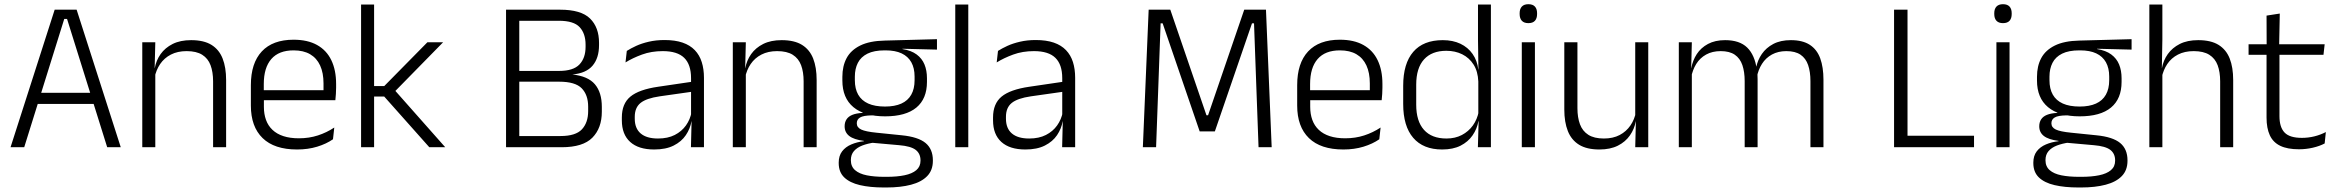

<svg xmlns="http://www.w3.org/2000/svg" viewBox="-20 -684 10854 892"><path d="M29 0 234 -639H336L541 0H478L291.5 -596H278.5L92.5 0ZM138.5 -201V-253H431V-201Z M970 0V-306Q970 -349.5 958.2 -381Q946.5 -412.5 919.5 -429.5Q892.5 -446.5 847 -446.5Q805 -446.5 774 -430.5Q743 -414.5 724 -386.5Q705 -358.5 698 -322.5L685.5 -367.5H699Q705.5 -403.5 726.2 -432.8Q747 -462 782.2 -479.8Q817.5 -497.5 868 -497.5Q927 -497.5 962.5 -475.5Q998 -453.5 1014.2 -412.2Q1030.5 -371 1030.5 -312V0ZM641 0V-487.5H701.5L698.5 -367L701.5 -364V0Z M1360 10.5Q1254.5 10.5 1200 -42.5Q1145.5 -95.5 1145.5 -193.5V-288.5Q1145.5 -390.5 1196.2 -445Q1247 -499.5 1344 -499.5Q1409 -499.5 1453 -475Q1497 -450.5 1519.2 -404.5Q1541.5 -358.5 1541.5 -294V-276.5Q1541.5 -262 1540.5 -247.5Q1539.5 -233 1538 -218.5H1482Q1483 -240.5 1483 -260.2Q1483 -280 1483 -296.5Q1483 -345.5 1467.2 -379.8Q1451.5 -414 1420.8 -432Q1390 -450 1344 -450Q1275.5 -450 1240.5 -409.8Q1205.5 -369.5 1205.5 -293.5V-246L1206 -238V-187.5Q1206 -154 1215.8 -127Q1225.5 -100 1245.8 -80.8Q1266 -61.5 1296.8 -51.5Q1327.5 -41.5 1368.5 -41.5Q1416 -41.5 1456.8 -54.8Q1497.5 -68 1533 -91.5L1527 -37Q1496 -15.5 1453.5 -2.5Q1411 10.5 1360 10.5ZM1177 -218.5V-265H1524.5V-218.5Z M1974.5 0 1765 -235.5H1710V-284H1765L1965.5 -487.5H2038.5L1809 -253.5V-270.5L2048.5 0ZM1657.5 0V-663H1718V0Z M2372 0V-52H2584Q2654.5 -52 2683.5 -83.2Q2712.5 -114.5 2712.5 -168V-188.5Q2712.5 -243 2682.5 -273.8Q2652.5 -304.5 2578 -304.5H2373.5V-354.5H2577.5Q2643.5 -354.5 2672 -384.5Q2700.5 -414.5 2700.5 -466.5V-476.5Q2700.5 -528 2673 -557.8Q2645.5 -587.5 2576.5 -587.5H2371V-639H2582Q2679.5 -639 2721.2 -598Q2763 -557 2763 -485V-474.5Q2763 -414.5 2733.2 -379.2Q2703.5 -344 2640 -338H2638.5Q2711.5 -330.5 2743.8 -292.5Q2776 -254.5 2776 -187.5V-165Q2776 -89 2732.2 -44.5Q2688.5 0 2589.5 0ZM2331 0V-639H2392.5V0Z M3190 0 3193 -121.5 3190.5 -131V-288.5V-321Q3190.5 -384 3158.8 -415.2Q3127 -446.5 3059 -446.5Q3006 -446.5 2962.5 -430.5Q2919 -414.5 2886 -394L2892 -447.5Q2910 -459 2935.5 -470.8Q2961 -482.5 2994.2 -490.2Q3027.5 -498 3067.5 -498Q3116.5 -498 3151.2 -486Q3186 -474 3208 -451Q3230 -428 3240.2 -395.5Q3250.5 -363 3250.5 -322.5V0ZM3019 10.5Q2946.5 10.5 2907.8 -24.5Q2869 -59.5 2869 -125V-138Q2869 -202.5 2908.8 -235.2Q2948.5 -268 3037.5 -281L3200.5 -305L3203.5 -259L3045 -236.5Q2983 -227.5 2956 -205.8Q2929 -184 2929 -141.5V-132.5Q2929 -87.5 2956.5 -64Q2984 -40.5 3037 -40.5Q3082.5 -40.5 3114.8 -57Q3147 -73.5 3166.8 -101.2Q3186.5 -129 3193 -163.5L3205 -120.5H3192.5Q3186.5 -86 3166.2 -56Q3146 -26 3109.8 -7.8Q3073.5 10.5 3019 10.5Z M3713.5 0V-306Q3713.5 -349.5 3701.8 -381Q3690 -412.5 3663 -429.5Q3636 -446.5 3590.5 -446.5Q3548.5 -446.5 3517.5 -430.5Q3486.5 -414.5 3467.5 -386.5Q3448.5 -358.5 3441.5 -322.5L3429 -367.5H3442.5Q3449 -403.5 3469.8 -432.8Q3490.5 -462 3525.8 -479.8Q3561 -497.5 3611.5 -497.5Q3670.5 -497.5 3706 -475.5Q3741.5 -453.5 3757.8 -412.2Q3774 -371 3774 -312V0ZM3384.5 0V-487.5H3445L3442 -367L3445 -364V0Z M4092 -143.5Q3996 -143.5 3944.8 -186.2Q3893.5 -229 3893.5 -310V-327Q3893.5 -377 3913.2 -414Q3933 -451 3976.5 -472.5Q4020 -494 4090.5 -495.5L4333 -502V-453.5L4173 -457.5V-456Q4213.5 -449.5 4238.5 -431Q4263.5 -412.5 4275 -384.5Q4286.5 -356.5 4286.5 -320.5V-303.5Q4286.5 -225 4237.2 -184.2Q4188 -143.5 4092 -143.5ZM4089 137.5H4099.5Q4147.5 137.5 4182.5 130.2Q4217.5 123 4237 106.5Q4256.5 90 4256.5 62.5V61Q4256.5 29.5 4234 12.2Q4211.5 -5 4157.5 -9.5L4022.5 -21.5L4043.5 -22Q4011 -17.5 3986.2 -8Q3961.5 1.5 3947.2 18Q3933 34.5 3933 59.5V60.5Q3933 89.5 3952.5 106.5Q3972 123.5 4007 130.5Q4042 137.5 4089 137.5ZM4085.5 187Q4022 187 3975 176Q3928 165 3902.2 140.2Q3876.5 115.5 3876.5 73.5V71.5Q3876.5 40 3892.2 19.2Q3908 -1.5 3935 -13Q3962 -24.5 3994 -28L3993.5 -29.5Q3947 -35.5 3925.5 -52.2Q3904 -69 3904 -97V-97.5Q3904 -116 3912.8 -129.5Q3921.5 -143 3940 -150.5Q3958.5 -158 3988 -159.5V-168.5L4068.5 -147L4030.5 -148Q3991 -147.5 3975.8 -138.2Q3960.5 -129 3960.5 -111.5V-111Q3960.5 -92 3981 -82.2Q4001.5 -72.5 4052 -67.5L4169.5 -55.5Q4245.5 -48 4279.8 -19.8Q4314 8.5 4314 61V63Q4314 107 4287.5 134.2Q4261 161.5 4212.5 174.2Q4164 187 4098.5 187ZM4091.5 -189Q4137 -189 4167.5 -202.8Q4198 -216.5 4213.5 -244Q4229 -271.5 4229 -311V-328.5Q4229 -367.5 4213.8 -394.8Q4198.5 -422 4168.8 -436Q4139 -450 4094 -450H4090.5Q4041 -450 4010.2 -434.8Q3979.5 -419.5 3965.5 -392Q3951.5 -364.5 3951.5 -328V-311.5Q3951.5 -271.5 3967 -244.2Q3982.5 -217 4013.5 -203Q4044.5 -189 4091.5 -189Z M4418 0V-663H4478.5V0Z M4914.5 0 4917.5 -121.5 4915 -131V-288.5V-321Q4915 -384 4883.2 -415.2Q4851.5 -446.5 4783.5 -446.5Q4730.5 -446.5 4687 -430.5Q4643.5 -414.5 4610.5 -394L4616.5 -447.5Q4634.5 -459 4660 -470.8Q4685.5 -482.5 4718.8 -490.2Q4752 -498 4792 -498Q4841 -498 4875.8 -486Q4910.5 -474 4932.5 -451Q4954.5 -428 4964.8 -395.5Q4975 -363 4975 -322.5V0ZM4743.5 10.5Q4671 10.5 4632.2 -24.5Q4593.5 -59.5 4593.5 -125V-138Q4593.5 -202.5 4633.2 -235.2Q4673 -268 4762 -281L4925 -305L4928 -259L4769.5 -236.5Q4707.5 -227.5 4680.5 -205.8Q4653.5 -184 4653.5 -141.5V-132.5Q4653.5 -87.5 4681 -64Q4708.5 -40.5 4761.5 -40.5Q4807 -40.5 4839.2 -57Q4871.5 -73.5 4891.2 -101.2Q4911 -129 4917.5 -163.5L4929.5 -120.5H4917Q4911 -86 4890.8 -56Q4870.5 -26 4834.2 -7.8Q4798 10.5 4743.5 10.5Z M5289.5 0 5316.5 -639H5417L5585 -148.5H5592.5L5760.5 -639H5861.5L5888 0H5827L5816.5 -286.5L5806 -575.5H5796.5L5624 -73.5H5553.5L5381.5 -575.5H5372L5361.5 -286L5351 0Z M6221 10.5Q6115.5 10.5 6061 -42.5Q6006.5 -95.5 6006.5 -193.5V-288.5Q6006.5 -390.5 6057.2 -445Q6108 -499.5 6205 -499.5Q6270 -499.5 6314 -475Q6358 -450.5 6380.2 -404.5Q6402.5 -358.5 6402.5 -294V-276.5Q6402.5 -262 6401.5 -247.5Q6400.5 -233 6399 -218.5H6343Q6344 -240.5 6344 -260.2Q6344 -280 6344 -296.5Q6344 -345.5 6328.2 -379.8Q6312.5 -414 6281.8 -432Q6251 -450 6205 -450Q6136.5 -450 6101.5 -409.8Q6066.5 -369.5 6066.5 -293.5V-246L6067 -238V-187.5Q6067 -154 6076.8 -127Q6086.5 -100 6106.8 -80.8Q6127 -61.5 6157.8 -51.5Q6188.5 -41.5 6229.5 -41.5Q6277 -41.5 6317.8 -54.8Q6358.5 -68 6394 -91.5L6388 -37Q6357 -15.5 6314.5 -2.5Q6272 10.5 6221 10.5ZM6038 -218.5V-265H6385.5V-218.5Z M6680 10.5Q6592 10.5 6545.5 -43.8Q6499 -98 6499 -201V-285.5Q6499 -389 6545.8 -443.2Q6592.5 -497.5 6683 -497.5Q6729.5 -497.5 6764.8 -480.8Q6800 -464 6821.5 -433.2Q6843 -402.5 6848 -361H6868L6848 -305.5Q6846 -352.5 6826 -384Q6806 -415.5 6773.2 -431.8Q6740.5 -448 6699.5 -448Q6632 -448 6595.8 -408Q6559.5 -368 6559.5 -290.5V-197.5Q6559.5 -121 6595.5 -80.8Q6631.5 -40.5 6700 -40.5Q6740.5 -40.5 6771.5 -56.8Q6802.5 -73 6822.8 -101.2Q6843 -129.5 6850 -166L6866 -121H6848.5Q6842 -85 6821.2 -55Q6800.5 -25 6765.5 -7.2Q6730.5 10.5 6680 10.5ZM6846 0 6849.5 -122 6848 -142V-347.5L6848.5 -362L6846.5 -500.5V-663H6906.5V0Z M7050 0V-487.5H7111V0ZM7080.5 -576.5Q7060.5 -576.5 7050.2 -587.5Q7040 -598.5 7040 -619V-622.5Q7040 -642.5 7050.2 -653.5Q7060.5 -664.5 7080.5 -664.5Q7101 -664.5 7111 -653.5Q7121 -642.5 7121 -622.5V-619Q7121 -598.5 7111 -587.5Q7101 -576.5 7080.5 -576.5Z M7308.5 -487.5V-181.5Q7308.5 -138.5 7320.2 -106.8Q7332 -75 7359 -57.8Q7386 -40.5 7431.5 -40.5Q7474 -40.5 7504.8 -56.8Q7535.5 -73 7554.8 -101.2Q7574 -129.5 7580.5 -164.5L7593 -120H7579.5Q7573 -84.5 7552.2 -54.8Q7531.5 -25 7496.2 -7.2Q7461 10.5 7410.5 10.5Q7352 10.5 7316.2 -11.5Q7280.5 -33.5 7264 -75Q7247.5 -116.5 7247.5 -175.5V-487.5ZM7637.5 -487.5V0H7577L7580 -120.5L7577 -123.5V-487.5Z M8391 0V-307Q8391 -350.5 8380.2 -381.8Q8369.5 -413 8345 -429.8Q8320.5 -446.5 8279 -446.5Q8241 -446.5 8212.2 -430.8Q8183.5 -415 8166 -387.5Q8148.5 -360 8142 -325.5L8130.5 -371H8139Q8145.5 -404.5 8165.2 -433.2Q8185 -462 8218.5 -479.8Q8252 -497.5 8300 -497.5Q8354.5 -497.5 8388 -475.8Q8421.5 -454 8436.5 -412.8Q8451.5 -371.5 8451.5 -313.5V0ZM7779.5 0V-487.5H7840L7837 -366.5L7840 -363.5V0ZM8085.5 0V-307Q8085.5 -350 8074.8 -381.5Q8064 -413 8039.5 -429.8Q8015 -446.5 7974 -446.5Q7935 -446.5 7906.2 -430.5Q7877.5 -414.5 7860.2 -386.5Q7843 -358.5 7836.5 -322.5L7823 -367.5H7837.5Q7844 -403.5 7863 -432.8Q7882 -462 7915 -479.8Q7948 -497.5 7994.5 -497.5Q8062 -497.5 8097.2 -463Q8132.5 -428.5 8142 -360.5Q8144 -350 8144.8 -338.8Q8145.5 -327.5 8145.5 -316V0Z M8842 0H8779.5V-639H8842ZM8812 -53.5H9151V0H8812Z M9255 0V-487.5H9316V0ZM9285.5 -576.5Q9265.5 -576.5 9255.2 -587.5Q9245 -598.5 9245 -619V-622.5Q9245 -642.5 9255.2 -653.5Q9265.5 -664.5 9285.5 -664.5Q9306 -664.5 9316 -653.5Q9326 -642.5 9326 -622.5V-619Q9326 -598.5 9316 -587.5Q9306 -576.5 9285.5 -576.5Z M9642 -143.5Q9546 -143.5 9494.8 -186.2Q9443.5 -229 9443.5 -310V-327Q9443.5 -377 9463.2 -414Q9483 -451 9526.5 -472.5Q9570 -494 9640.5 -495.5L9883 -502V-453.5L9723 -457.5V-456Q9763.5 -449.5 9788.5 -431Q9813.5 -412.5 9825 -384.5Q9836.5 -356.5 9836.5 -320.5V-303.5Q9836.5 -225 9787.2 -184.2Q9738 -143.5 9642 -143.5ZM9639 137.5H9649.5Q9697.5 137.5 9732.5 130.2Q9767.5 123 9787 106.5Q9806.5 90 9806.5 62.5V61Q9806.5 29.5 9784 12.2Q9761.5 -5 9707.5 -9.5L9572.5 -21.5L9593.5 -22Q9561 -17.5 9536.2 -8Q9511.5 1.5 9497.2 18Q9483 34.5 9483 59.5V60.5Q9483 89.5 9502.5 106.5Q9522 123.5 9557 130.5Q9592 137.5 9639 137.5ZM9635.5 187Q9572 187 9525 176Q9478 165 9452.2 140.2Q9426.5 115.5 9426.5 73.5V71.5Q9426.5 40 9442.2 19.2Q9458 -1.5 9485 -13Q9512 -24.5 9544 -28L9543.5 -29.5Q9497 -35.5 9475.5 -52.2Q9454 -69 9454 -97V-97.5Q9454 -116 9462.8 -129.5Q9471.5 -143 9490 -150.5Q9508.5 -158 9538 -159.5V-168.5L9618.5 -147L9580.5 -148Q9541 -147.5 9525.8 -138.2Q9510.5 -129 9510.5 -111.5V-111Q9510.5 -92 9531 -82.2Q9551.5 -72.5 9602 -67.5L9719.5 -55.5Q9795.5 -48 9829.8 -19.8Q9864 8.5 9864 61V63Q9864 107 9837.5 134.2Q9811 161.5 9762.5 174.2Q9714 187 9648.5 187ZM9641.5 -189Q9687 -189 9717.5 -202.8Q9748 -216.5 9763.5 -244Q9779 -271.5 9779 -311V-328.5Q9779 -367.5 9763.8 -394.8Q9748.5 -422 9718.8 -436Q9689 -450 9644 -450H9640.5Q9591 -450 9560.2 -434.8Q9529.5 -419.5 9515.5 -392Q9501.5 -364.5 9501.5 -328V-311.5Q9501.5 -271.5 9517 -244.2Q9532.5 -217 9563.5 -203Q9594.5 -189 9641.5 -189Z M10294.5 0V-306Q10294.5 -349.5 10282.8 -381Q10271 -412.5 10244 -429.5Q10217 -446.5 10171.5 -446.5Q10129.5 -446.5 10098.5 -430.5Q10067.5 -414.5 10048.8 -386.5Q10030 -358.5 10023 -323L10007.5 -367.5H10024Q10030.5 -403.5 10051.2 -432.8Q10072 -462 10107 -479.8Q10142 -497.5 10192.5 -497.5Q10251.5 -497.5 10287 -475.5Q10322.5 -453.5 10338.8 -412.2Q10355 -371 10355 -312V0ZM9965.5 0V-663H10026V-501L10023.5 -361L10026 -356V0Z M10660.5 9.5Q10607 9.5 10573.8 -6.5Q10540.5 -22.5 10525.2 -55.5Q10510 -88.5 10510 -137.5V-455.5H10570V-144.5Q10570 -93 10593.8 -68.2Q10617.5 -43.5 10674 -43.5Q10704 -43.5 10732.2 -50.5Q10760.5 -57.5 10785.5 -70.5L10780 -17.5Q10756.5 -5 10725 2.2Q10693.5 9.5 10660.5 9.5ZM10426.5 -429.5V-478.5H10780L10774.5 -429.5ZM10510.5 -471.5 10510 -611.5 10571.5 -621 10568.5 -471.5Z"/></svg>

Font: Anek Bangla Medium Light
Style: Regular
Weight: 300
Version: Version 1.003